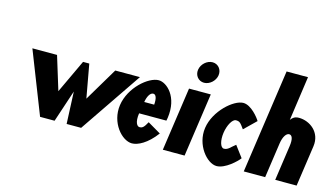

<svg xmlns="http://www.w3.org/2000/svg" viewBox="-96 -1190 2665 1534"><g transform="rotate(15 1237.0 -422.5)"><path d="M421.7 0 509.7 -265 521.3 0H641.3L990.2 -513H786.2L621.3 -236L571.2 -513H519.7L389.7 -236L304.6 -513H100.6L301.7 0Z M1284.3 -232C1286.2 -238 1287.7 -249 1288.8 -256C1314.7 -436 1209 -528 1142.6 -528C1058.5 -528 915.6 -406 894 -256C872.6 -107 980.2 15 1064.3 15C1112.4 15 1188 -22 1260 -119L1151.1 -183C1126.3 -137 1114.2 -126 1090.1 -126C1071.1 -126 1047.2 -153 1058.6 -232ZM1074.8 -330C1082.8 -377 1102.4 -413 1128.1 -413C1150 -413 1161.5 -384 1157.1 -330Z M1317 0H1497L1572.8 -526H1392.8ZM1423.4 -690C1416.5 -642 1449.8 -602 1495.8 -602C1541.8 -602 1586.5 -642 1593.4 -690C1600.3 -738 1567.1 -778 1521.1 -778C1475.1 -778 1430.3 -738 1423.4 -690Z M1988.9 -417C1974.5 -442 1907.8 -528 1842.6 -528C1763.3 -528 1619 -401 1598.1 -256C1577.2 -111 1685.1 15 1764.4 15C1835.6 15 1920.4 -67 1942.8 -97L1873.2 -190C1833.8 -160 1819.9 -134.3 1785.6 -134.3C1756.7 -134.3 1741 -191 1750.4 -256.3C1759.8 -321.5 1791.9 -378.7 1820.8 -378.7C1852.6 -378.7 1859.7 -368 1892.3 -323Z M2287.4 -860H2110.4L1986.4 0H2163.4L2205.2 -290C2213.9 -350 2238.2 -381 2260.5 -381C2284.6 -381 2297.3 -352 2288.3 -290L2246.6 0H2423.6L2472.3 -338C2489.6 -458 2391.6 -528 2302.4 -528C2284.2 -528 2259.9 -526 2235.3 -493Z"/></g></svg>

Font: Blink
Style: Obl
Weight: 400
Designer: Mew Too
Foundry: Cannot Into Space Fonts
Version: Version 001.000